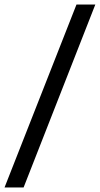

<svg xmlns="http://www.w3.org/2000/svg" viewBox="-63 -714 440 846"><path d="M-43 112H41L357 -694H274Z"/></svg>

Font: Ronzino Oblique
Style: Italic
Weight: 400
Italic angle: -8°
Designer: Nunzio Mazzaferro
Foundry: Collletttivo
Version: Version 1.000;Glyphs 3.3 (3337)